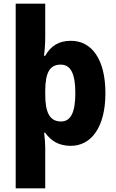

<svg xmlns="http://www.w3.org/2000/svg" viewBox="-20 -780 631 1040"><path d="M551 -275C551 -459 477 -559 364 -559C298 -559 255 -531 225 -478H218C222 -504 225 -541 225 -581V-760H65V240H225V23C225 2 223 -32 219 -61H225C254 -19 297 10 363 10C475 10 551 -92 551 -275ZM388 -276C388 -177 366 -122 311 -122C248 -122 225 -172 225 -270V-290C226 -386 249 -430 309 -430C364 -430 388 -379 388 -276Z"/></svg>

Font: Noto Sans Arabic UI SmCn XBd
Style: Regular
Weight: 800
Width: 4
Designer: Monotype Design Team, Nadine Chahine and Nizar Qandah
Foundry: Monotype Imaging Inc.
Version: Version 2.010